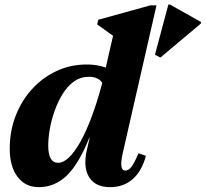

<svg xmlns="http://www.w3.org/2000/svg" viewBox="-20 -788 882 824"><path d="M146 15.2Q88.8 15.2 55.3 -29.2Q21.8 -73.6 21.8 -149.6Q21.8 -225.4 47.3 -291.1Q72.8 -356.8 117.9 -406.1Q163 -455.4 222.9 -483.3Q282.8 -511.2 352.4 -511.2Q407.4 -511.2 452.5 -490.4Q497.6 -469.6 521.4 -432.8L434.8 -358.4Q434.8 -410.6 417.5 -434.5Q400.2 -458.4 361.4 -458.4Q325.8 -458.4 297.8 -438.5Q269.8 -418.6 249.2 -385.3Q228.6 -352 214.6 -312.6Q200.6 -273.2 193.8 -234.3Q187 -195.4 187 -163.2Q187 -89.4 229.4 -89.4Q252.4 -89.4 276.3 -112.5Q300.2 -135.6 324.6 -178.8Q349 -222 372.3 -283.9Q395.6 -345.8 416.8 -424.2L472.4 -396.2L462.2 -197.2H363.4Q319.2 -86 267.5 -35.4Q215.8 15.2 146 15.2ZM452.2 15.2Q389.4 15.2 362.7 -27.4Q336 -70 352.6 -143.6L479.4 -696.4L500.2 -609.2L397 -683.4L401.8 -703.2L625 -765H651.6L506.4 -129.4Q498.2 -91.8 501.1 -73.9Q504 -56 517.6 -56Q532 -56 544.4 -72.4Q556.8 -88.8 574.4 -130.2L606.2 -119.2Q588.8 -54 549.7 -19.4Q510.6 15.2 452.2 15.2ZM668.4 -541 645 -553 702.6 -768.4H709.6L842.2 -694V-687Z"/></svg>

Font: Platypi Light
Style: Italic
Weight: 300
Italic angle: -13°
Designer: David Sargent
Foundry: Bolt Cutter Type
Version: Version 1.200